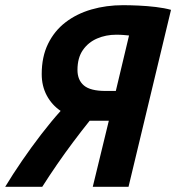

<svg xmlns="http://www.w3.org/2000/svg" viewBox="-61 -721 680 741"><path d="M-41 0Q-12 -48 24 -100.5Q60 -153 98.5 -203Q137 -253 173 -293Q139 -316 119.5 -352.5Q100 -389 100 -435Q100 -502 124.5 -552Q149 -602 192 -635Q235 -668 292 -684.5Q349 -701 414 -701Q440 -701 473.5 -699.5Q507 -698 540.5 -694Q574 -690 599 -683L435 0H297L359 -255H301Q297 -255 293.5 -255Q290 -255 285 -255Q253 -215 221.5 -173Q190 -131 160 -87.5Q130 -44 102 0ZM346 -370H386L437 -584Q427 -585 415.5 -586Q404 -587 387 -587Q348 -587 314 -572.5Q280 -558 259 -528Q238 -498 238 -451Q238 -412 263 -391Q288 -370 346 -370Z"/></svg>

Font: Ubuntu Sans Mono
Style: Bold Italic
Weight: 700
Italic angle: -13.5°
Monospace: yes
Designer: Dalton Maag Ltd
Foundry: Dalton Maag Ltd
Version: Version 1.006